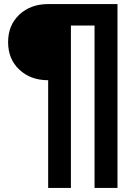

<svg xmlns="http://www.w3.org/2000/svg" viewBox="-20 -732 652 948"><path d="M560.1 195.8H446.8V-606H330.1V195.8H217.8V-335.9Q131.3 -335.9 75.7 -387.9Q20 -439.9 20 -523.9Q20 -607.9 75.7 -659.9Q131.3 -711.9 217.8 -711.9H560.1Z"/></svg>

Font: Creato Display ExtraBold
Style: Regular
Weight: 800
Version: Version 1.000